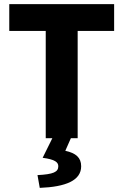

<svg xmlns="http://www.w3.org/2000/svg" viewBox="-20 -671 599 932"><path d="M202 0H234L187 95C248 103 263 117 263 136C263 164 239 175 162 179L173 241C300 236 374 205 374 136C374 94 348 72 297 61L324 0H357V-521H534V-651H25V-521H202Z"/></svg>

Font: DAIFUKU Sans
Style: Bold
Weight: 700
Designer: Original font ‘Source Han Sans JP’ : Paul D. Hunt
Foundry: Daifuku
Version: Version 1.000